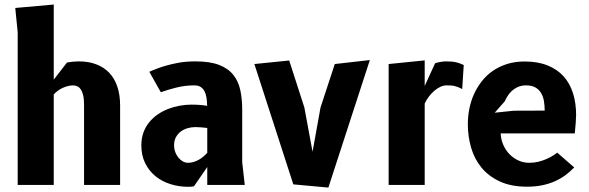

<svg xmlns="http://www.w3.org/2000/svg" viewBox="-20 -836 2665 868"><path d="M223 0H60V-689.5L49 -800L223 -815.5V-476L283 -553.5Q296.5 -556 310.2 -557.2Q324 -558.5 336.5 -558.5Q380.5 -558.5 415.2 -545.2Q450 -532 474 -506.8Q498 -481.5 510.5 -444.2Q523 -407 523 -359V0H360V-363Q360 -389 355.8 -406Q351.5 -423 344.5 -432.8Q337.5 -442.5 328.5 -446.2Q319.5 -450 310 -450Q299 -450 287.2 -447Q275.5 -444 263.8 -438.8Q252 -433.5 241.5 -425.8Q231 -418 223 -409Z M1086.5 0H917V-81L857 6Q853 7 847.5 7.8Q842 8.5 831.5 8.5Q788.5 8.5 750 -3.8Q711.5 -16 682.5 -39.8Q653.5 -63.5 636.2 -98.5Q619 -133.5 619 -179Q619 -211 628.5 -237Q638 -263 654.8 -283.5Q671.5 -304 693.5 -319Q715.5 -334 740.8 -343.8Q766 -353.5 792.8 -358.2Q819.5 -363 845 -363Q867.5 -363 885.2 -361.5Q903 -360 916.5 -357.5Q916 -377.5 913.5 -394.2Q911 -411 904.5 -423.5Q898 -436 887 -443Q876 -450 859 -450Q816.5 -450 777.5 -440.2Q738.5 -430.5 707 -419L655 -511.5Q694 -529 731.5 -539.5Q755.5 -546.5 788.2 -552.5Q821 -558.5 863.5 -558.5Q928.5 -558.5 969.8 -542.8Q1011 -527 1034.2 -498.2Q1057.5 -469.5 1066.2 -429.2Q1075 -389 1075 -340.5V-102.5ZM917 -257.5Q905 -259 890.8 -260.2Q876.5 -261.5 863.5 -261.5Q845.5 -261.5 828.2 -256.5Q811 -251.5 797.5 -241.5Q784 -231.5 775.5 -216Q767 -200.5 767 -179.5Q767 -162.5 772.5 -148Q778 -133.5 787 -122.8Q796 -112 807.2 -106Q818.5 -100 830 -100Q844.5 -100 857.8 -104.5Q871 -109 882.2 -115.8Q893.5 -122.5 902.2 -130.5Q911 -138.5 917 -145Z M1356 -350 1393 -150 1429 -350 1493.5 -546.5 1652 -564.5 1464.5 12 1306 -2.5 1130 -546.5 1287.5 -562.5Z M2069.5 -433.5Q2059.5 -438.5 2051.5 -441.8Q2043.5 -445 2035.5 -447Q2027.5 -449 2018.8 -449.5Q2010 -450 1998.5 -450Q1984.5 -450 1970.2 -443.2Q1956 -436.5 1942.8 -425Q1929.5 -413.5 1918.5 -398.8Q1907.5 -384 1900 -368V0H1737V-546.5L1900 -563V-447.5L1947 -550Q1955 -553 1969.8 -555.8Q1984.5 -558.5 1997.5 -558.5Q2025 -558.5 2042.8 -554.2Q2060.5 -550 2076.5 -542Z M2576 -79Q2557.5 -60 2536 -44Q2514.5 -28 2488.5 -16.5Q2462.5 -5 2431.5 1.5Q2400.5 8 2363 8Q2291 8 2240 -15.5Q2189 -39 2156.8 -78.2Q2124.5 -117.5 2109.8 -168.5Q2095 -219.5 2095 -275Q2095 -310.5 2102 -345.2Q2109 -380 2123.2 -411.2Q2137.5 -442.5 2158.8 -469.5Q2180 -496.5 2208.5 -516Q2237 -535.5 2272.8 -546.8Q2308.5 -558 2351.5 -558Q2411.5 -558 2455.5 -540.2Q2499.5 -522.5 2528 -490.8Q2556.5 -459 2570.5 -414.5Q2584.5 -370 2584.5 -316Q2584.5 -302.5 2582.8 -280.5Q2581 -258.5 2578.5 -233H2243.5Q2244.5 -206 2255 -181.8Q2265.5 -157.5 2282.8 -139.5Q2300 -121.5 2323 -110.8Q2346 -100 2373 -100Q2395 -100 2414.8 -105Q2434.5 -110 2450.8 -117.2Q2467 -124.5 2479.5 -132.2Q2492 -140 2499 -146ZM2442.5 -336Q2442.5 -359 2439 -379.5Q2435.5 -400 2426 -415.8Q2416.5 -431.5 2400.2 -440.8Q2384 -450 2358.5 -450Q2337 -450 2320.8 -442.5Q2304.5 -435 2292.8 -423.8Q2281 -412.5 2273.5 -400Q2266 -387.5 2262 -378L2216.5 -326.5L2303 -335.5Z"/></svg>

Font: B612
Style: Bold
Weight: 700
Designer: Nicolas Chauveau, Thomas Paillot, Jonathan Favre-Lamarine, Jean-Luc Vinot
Foundry: AIRBUS
Version: Version 1.008